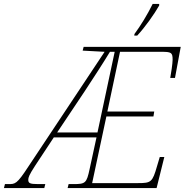

<svg xmlns="http://www.w3.org/2000/svg" viewBox="-81 -951 934 971"><path d="M598 -771H613C653 -814 699 -879 724 -923V-931H691C664 -876 630 -821 599 -779ZM-61 0H143L148 -20H112C69 -20 62 -25 62 -42C62 -53 66 -66 96 -112L191 -256H407L372 -95C357 -25 351 -20 291 -20H266L261 0H711L750 -157H727L713 -110C690 -30 683 -25 618 -25H385L457 -362H695L699 -387H462L526 -689H733C785 -689 792 -686 792 -649C792 -630 784 -578 780 -557H804L833 -714H342L337 -695L448 -689L62 -108C4 -19 -4 -20 -39 -20H-56ZM208 -281 347 -489C388 -551 445 -639 475 -689H499L412 -281Z"/></svg>

Font: Noto Serif SemiCondensed Thin
Style: Italic
Weight: 100
Width: 4
Italic angle: -12°
Designer: Monotype Design Team
Foundry: Monotype Imaging Inc.
Version: Version 2.013